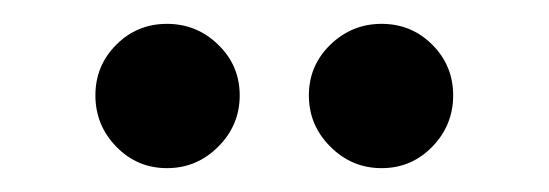

<svg xmlns="http://www.w3.org/2000/svg" viewBox="-20 -691 460 161"><path d="M257 -568Q239 -586 239 -611Q239 -636 257 -653.5Q275 -671 300 -671Q325 -671 342.5 -653.5Q360 -636 360 -611Q360 -586 342.5 -568Q325 -550 300 -550Q275 -550 257 -568ZM77.5 -568Q60 -586 60 -611Q60 -636 77.5 -653.5Q95 -671 120 -671Q145 -671 163 -653.5Q181 -636 181 -611Q181 -586 163 -568Q145 -550 120 -550Q95 -550 77.5 -568Z"/></svg>

Font: Elsie Swash Caps
Style: Regular
Weight: 400
Designer: Alejandro Inler
Foundry: Alejandro Inler
Version: 1.003